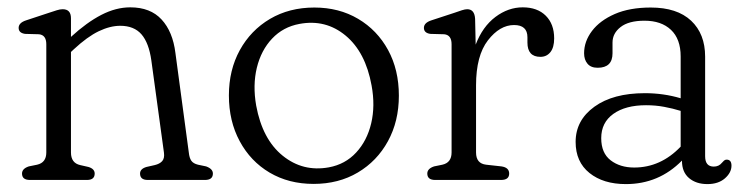

<svg xmlns="http://www.w3.org/2000/svg" viewBox="-20 -478 1982 510"><path d="M168.5 -429.5V-380Q210.5 -418.5 249.2 -438.5Q288 -458.5 326 -458.5Q379.5 -458.5 409.2 -426.2Q439 -394 446 -337L481.5 -73Q483 -58.5 488.2 -51Q493.5 -43.5 506 -40.5L527.5 -36Q545.5 -29.5 545.5 -17Q545.5 0 524.5 0H372.5Q352 0 352 -17Q352 -29.5 369 -34.5L391 -39.5Q404 -42.5 410.8 -50Q417.5 -57.5 415.5 -72.5L382 -317.5Q375.5 -364 355.8 -386.8Q336 -409.5 299.5 -409.5Q272.5 -409.5 242.2 -395Q212 -380.5 176 -347L168.5 -340V-73Q168.5 -45 193 -39.5L215 -34.5Q231.5 -29.5 231.5 -17Q231.5 0 211 0H59.5Q38.5 0 38.5 -17Q38.5 -30 56.5 -36L78.5 -40.5Q103 -46 103 -73V-360.5Q103 -385 83.5 -387L46.5 -388Q29.5 -390.5 29.5 -404Q29.5 -417.5 49.5 -424L110 -444Q122.5 -448 131 -450.8Q139.5 -453.5 146.5 -453.5Q168.5 -453.5 168.5 -429.5Z M815 -458Q880.5 -458 931.2 -428Q982 -398 1010.8 -345.2Q1039.5 -292.5 1039.5 -224Q1039.5 -156 1010.5 -103Q981.5 -50 930.5 -19.8Q879.5 10.5 813 10.5Q747 10.5 696.2 -19.5Q645.5 -49.5 616.8 -102.8Q588 -156 588 -224.5Q588 -292 617 -344.8Q646 -397.5 697.2 -427.8Q748.5 -458 815 -458ZM853.5 -33.5Q897 -41.5 926 -72.8Q955 -104 966 -150.5Q977 -197 967 -251Q951 -339.5 898 -383.5Q845 -427.5 775.5 -414.5Q732 -406.5 702.8 -375.5Q673.5 -344.5 662.2 -298Q651 -251.5 660.5 -197.5Q677 -108 730.8 -64.5Q784.5 -21 853.5 -33.5Z M1242 -428 1243.5 -359.5Q1262 -407.5 1296 -433Q1330 -458.5 1368.5 -458.5Q1407.5 -458.5 1429.8 -436.2Q1452 -414 1452 -376Q1452 -352 1442 -339.5Q1432 -327 1415.5 -327Q1381 -327 1381 -365V-379Q1381 -411.5 1345.5 -411.5Q1307.5 -411.5 1276 -370.8Q1244.5 -330 1244.5 -251.5V-73Q1244.5 -43.5 1271.5 -40.5L1312 -36Q1332.5 -33 1332.5 -17Q1332.5 0 1311 0H1136Q1115 0 1115 -17Q1115 -30 1133 -36L1155 -40.5Q1179.5 -46 1179.5 -73V-360.5Q1179.5 -385 1160 -387L1123 -388Q1106 -390.5 1106 -404Q1106 -417.5 1126 -424L1187 -444Q1198.5 -448 1207 -450.8Q1215.5 -453.5 1221 -453.5Q1240.5 -453.5 1242 -428Z M1509 -101Q1509 -158.5 1558.8 -194.5Q1608.5 -230.5 1693 -230.5Q1742.5 -230.5 1788 -217V-328Q1788 -374.5 1762.2 -398.8Q1736.5 -423 1692 -423Q1650 -423 1628.5 -406.2Q1607 -389.5 1607 -365V-336.5Q1607 -298 1567.5 -298Q1549.5 -298 1540.5 -308.8Q1531.5 -319.5 1531.5 -336.5Q1531.5 -368 1552.5 -395.8Q1573.5 -423.5 1613 -440.8Q1652.5 -458 1708.5 -458Q1778.5 -458 1815.8 -423Q1853 -388 1853 -327.5V-63Q1853 -35.5 1876 -35.5Q1889.5 -35.5 1897.5 -45.5Q1900 -48.5 1903 -51.2Q1906 -54 1910 -54Q1923 -54 1923 -38Q1923 -19.5 1905.5 -4.2Q1888 11 1859 11Q1829 11 1810.2 -5Q1791.5 -21 1791.5 -50.5V-51.5Q1730 11 1642.5 11Q1582.5 11 1545.8 -18.5Q1509 -48 1509 -101ZM1577 -111Q1577 -71.5 1602 -52.2Q1627 -33 1664.5 -33Q1735 -33 1788 -88.5V-183.5Q1767 -190 1744.2 -194.2Q1721.5 -198.5 1696 -198.5Q1641.5 -198.5 1609.2 -175.5Q1577 -152.5 1577 -111Z"/></svg>

Font: Fraunces 72pt SuperSoft Light
Style: Regular
Weight: 300
Version: Version 1.000;[0bf87f6ff]